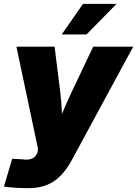

<svg xmlns="http://www.w3.org/2000/svg" viewBox="-40 -772 712 998"><path d="M-19.5 197.8 23.4 53.2 77.6 56.2Q101.1 59.6 117.4 55.4Q133.8 51.3 143.6 40Q153.3 28.8 156.7 11.7L157.2 0L45.4 -529.3H243.7L272.9 -296.9Q279.3 -242.7 281.7 -188Q284.2 -133.3 287.6 -73.7H240.2Q262.7 -133.3 285.6 -188.5Q308.6 -243.7 334 -296.9L444.3 -529.3H652.3L334 58.6Q308.6 106 277.3 138.9Q246.1 171.9 204.6 189Q163.1 206.1 106.9 206.1Q74.2 206.1 41 203.9Q7.8 201.7 -19.5 197.8ZM280.8 -592.8 391.6 -752H565.9L409.7 -592.8Z"/></svg>

Font: Inter 24pt Black
Style: Italic
Weight: 900
Italic angle: -9.3988°
Designer: Rasmus Andersson
Foundry: rsms
Version: Version 4.001;git-66647c0bb